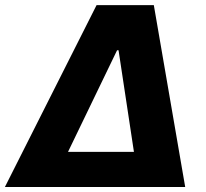

<svg xmlns="http://www.w3.org/2000/svg" viewBox="-45 -748 826 768"><path d="M-25.4 0 341.3 -727.5H570.3L695.8 0ZM227.1 -140.6H490.7L429.2 -546.9H423.3Z"/></svg>

Font: Inter 17pt ExtraBold
Style: Italic
Weight: 800
Italic angle: -9.3988°
Version: Version 4.001;git-66647c0bb